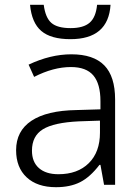

<svg xmlns="http://www.w3.org/2000/svg" viewBox="-20 -769 581 799"><path d="M105 -749H162Q169 -695 194 -673.5Q219 -652 274 -652Q327 -652 353 -674.5Q379 -697 384 -749H440Q431 -606 273 -606Q192 -606 152 -640Q112 -674 105 -749ZM47 -144Q47 -224 111 -266.5Q175 -309 298 -311L398 -314V-348Q398 -420 368.5 -455Q339 -490 275 -490Q202 -490 122 -449L99 -500Q190 -543 277 -543Q369 -543 414 -497Q459 -451 459 -355V0H413L398 -83H394Q355 -32 313.5 -11Q272 10 213 10Q135 10 91 -31Q47 -72 47 -144ZM396 -217V-267L308 -264Q204 -259 158.5 -231Q113 -203 113 -142Q113 -95 142 -69.5Q171 -44 223 -44Q303 -44 349.5 -90Q396 -136 396 -217Z"/></svg>

Font: OpenSansMMV
Style: Light
Weight: 300
Foundry: Ascender Corporation
Version: Version 4.001